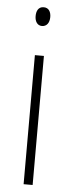

<svg xmlns="http://www.w3.org/2000/svg" viewBox="-53 -755 290 784"><g transform="rotate(5 92.0 -363.5)"><path d="M94 -727C72 -727 64 -709 64 -688C64 -667 74 -650 93 -650C112 -650 124 -665 124 -689C124 -709 116 -727 94 -727ZM112 -529H75V0H112Z"/></g></svg>

Font: Noto Sans Kannada ExtraCondensed ExtraLight
Style: Regular
Weight: 200
Width: 2
Designer: Jelle Bosma - Monotype Design Team
Foundry: Monotype Imaging Inc.
Version: Version 2.005